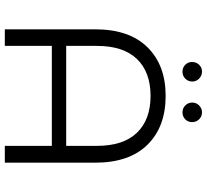

<svg xmlns="http://www.w3.org/2000/svg" viewBox="-50 -786 837 776"><g transform="rotate(90 368.0 -398.5)"><path d="M638 -365V0H570V-190H166V0H99V-365Q99 -503 171.5 -576.5Q244 -650 368 -650Q493 -650 565.5 -576.5Q638 -503 638 -365ZM570 -248V-372Q570 -479 517 -534Q464 -589 368 -589Q272 -589 219 -534Q166 -479 166 -372V-248ZM231 -757Q231 -774 242.5 -785.5Q254 -797 270 -797Q286 -797 298 -785.5Q310 -774 310 -757.5Q310 -741 298.5 -729.5Q287 -718 270.5 -718Q254 -718 242.5 -729Q231 -740 231 -757ZM434 -797Q451 -797 462.5 -785.5Q474 -774 474 -757Q474 -740 462.5 -729Q451 -718 434.5 -718Q418 -718 406.5 -729.5Q395 -741 395 -757.5Q395 -774 407 -785.5Q419 -797 434 -797Z"/></g></svg>

Font: Montserrat Ace
Style: Regular
Weight: 400
Designer: Julieta Ulanovsky
Foundry: Julieta Ulanovsky
Version: Version 1